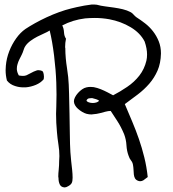

<svg xmlns="http://www.w3.org/2000/svg" viewBox="-20 -729 769 851"><path d="M693.4 -492.2Q692.4 -448.2 678.2 -416Q664.1 -383.8 641.6 -357.9Q619.1 -332 590.8 -310.5Q562.5 -289.1 533.2 -267.6Q549.8 -228.5 565.9 -190.4Q582 -152.3 595.7 -112.8Q609.4 -73.2 619.6 -31.7Q629.9 9.8 634.8 55.7Q625 63.5 615.2 70.3Q608.4 74.2 601.6 74.2Q596.7 74.2 591.8 72.3Q582 68.4 578.1 61Q574.2 53.7 573.2 43.9Q572.3 34.2 571.8 22.9Q571.3 11.7 569.3 1Q567.4 -9.8 560.5 -18.1Q553.7 -26.4 549.8 -39.1Q542 -59.6 540.5 -85Q539.1 -110.4 530.3 -133.8Q516.6 -167 500 -192.4Q483.4 -217.8 470.7 -237.3Q460 -237.3 447.3 -233.9Q434.6 -230.5 421.4 -227.1Q408.2 -223.6 393.6 -222.7Q389.6 -221.7 385.7 -221.7Q375 -221.7 363.3 -224.6Q353.5 -227.5 343.8 -233.4Q334 -239.3 325.7 -246.6Q317.4 -253.9 312.5 -262.7Q307.6 -271.5 307.6 -280.3Q307.6 -288.1 312.5 -297.9Q317.4 -307.6 325.7 -316.9Q334 -326.2 343.8 -333Q353.5 -339.8 363.3 -341.8Q372.1 -343.8 380.9 -343.8Q387.7 -343.8 395.5 -342.8Q411.1 -339.8 426.8 -333.5Q442.4 -327.1 456.5 -319.8Q470.7 -312.5 481.4 -306.6Q511.7 -322.3 543.5 -343.8Q575.2 -365.2 597.7 -394Q620.1 -422.9 628.9 -460Q631.8 -472.7 631.8 -487.3Q631.8 -513.7 621.1 -544.9Q601.6 -583 559.1 -608.4Q516.6 -633.8 464.8 -643.6Q432.6 -649.4 400.4 -649.4Q378.9 -649.4 357.4 -647.5Q301.8 -640.6 255.9 -616.2Q262.7 -603.5 263.7 -585.9Q264.6 -568.4 272.5 -557.6Q268.6 -539.1 268.6 -519.5Q268.6 -517.6 269.5 -515.6Q269.5 -493.2 271.5 -471.2Q273.4 -449.2 276.9 -427.7Q280.3 -406.2 282.2 -387.7Q285.2 -357.4 286.1 -314Q287.1 -270.5 288.1 -223.6Q289.1 -176.8 289.6 -131.8Q290 -86.9 292 -54.7Q293 -36.1 295.4 -15.6Q297.9 4.9 299.8 23.9Q301.8 43 301.8 58.6Q301.8 74.2 297.9 82Q293.9 89.8 283.2 95.7Q273.4 101.6 267.6 101.6H265.6Q251 100.6 245.1 88.9Q239.3 77.1 239.3 60.5Q238.3 57.6 238.3 53.7Q238.3 40 240.2 23.4Q242.2 2.9 242.2 -15.6Q243.2 -26.4 243.2 -37.1Q243.2 -62.5 239.3 -85.9Q234.4 -118.2 232.4 -143.6Q228.5 -185.5 228.5 -224.6Q228.5 -240.2 229.5 -255.9Q230.5 -283.2 230.5 -309.6Q230.5 -335.9 229.5 -362.3Q227.5 -418.9 219.7 -482.4Q211.9 -545.9 200.2 -593.8Q189.5 -586.9 174.8 -580.6Q160.2 -574.2 145 -566.4Q129.9 -558.6 115.7 -548.3Q101.6 -538.1 92.8 -525.4Q87.9 -518.6 84.5 -507.3Q81.1 -496.1 76.2 -486.3Q71.3 -476.6 65.9 -465.8Q60.5 -455.1 57.6 -444.3Q54.7 -435.5 54.7 -425.8V-420.9Q55.7 -408.2 63.5 -394.5Q74.2 -392.6 82 -392.6Q90.8 -392.6 97.7 -395.5Q108.4 -400.4 118.7 -406.2Q128.9 -412.1 140.6 -416Q144.5 -418 150.4 -418Q158.2 -418 168 -414.1Q172.9 -408.2 173.8 -399.4Q174.8 -394.5 174.8 -388.7Q174.8 -383.8 173.8 -377.9Q161.1 -362.3 139.2 -353Q117.2 -343.8 93.8 -341.8H83Q64.5 -341.8 46.9 -347.7Q24.4 -354.5 10.7 -372.1Q4.9 -394.5 4.9 -418Q4.9 -427.7 5.9 -437.5Q8.8 -470.7 21 -502Q33.2 -533.2 51.8 -559.1Q70.3 -585 92.8 -600.6Q110.4 -612.3 134.8 -626Q159.2 -639.6 186.5 -652.3Q213.9 -665 242.2 -675.3Q270.5 -685.5 294.9 -691.4Q303.7 -693.4 319.8 -697.3Q335.9 -701.2 353.5 -704.1Q371.1 -707 386.7 -709H397.5Q404.3 -709 409.2 -708Q426.8 -703.1 446.3 -700.7Q465.8 -698.2 485.8 -695.3Q505.9 -692.4 524.4 -688Q543 -683.6 559.6 -674.8Q565.4 -671.9 571.8 -664.6Q578.1 -657.2 585 -652.3Q603.5 -640.6 623 -625.5Q642.6 -610.4 658.2 -590.3Q673.8 -570.3 683.6 -545.9Q693.4 -521.5 693.4 -492.2ZM418.9 -283.2Q415 -286.1 406.7 -289.1Q398.4 -292 389.6 -293.9H382.8Q377.9 -293.9 374 -293Q366.2 -291 363.3 -283.2Q365.2 -278.3 373.5 -275.4Q381.8 -272.5 391.6 -272.5Q400.4 -272.5 408.7 -275.4Q417 -278.3 418.9 -283.2Z"/></svg>

Font: Crafty Girls
Style: Regular
Weight: 400
Designer: Crystal Kluge
Foundry: Font Diner, Inc DBA Tart Workshop
Version: Version 1.000